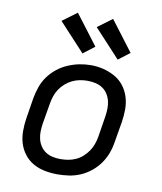

<svg xmlns="http://www.w3.org/2000/svg" viewBox="-86 -835 772 913"><g transform="rotate(10 300.0 -379.0)"><path d="M253 8Q222 8 191.5 2Q161 -4 135.5 -18.5Q110 -33 92 -56.5Q74 -80 65.5 -108Q57 -136 57 -167.5Q57 -199 62 -230L78 -330Q83 -357 92.5 -384.5Q102 -412 119.5 -436Q137 -460 160.5 -478.5Q184 -497 211 -508.5Q238 -520 265.5 -525.5Q293 -531 321 -531Q353 -531 382.5 -523.5Q412 -516 437.5 -501.5Q463 -487 481 -464Q499 -441 508 -412.5Q517 -384 517 -352.5Q517 -321 512 -290L495 -190Q491 -163 481 -136Q471 -109 454 -85Q437 -61 413.5 -42Q390 -23 363 -11.5Q336 0 308 4Q280 8 253 8ZM254 -66Q273 -66 291.5 -69Q310 -72 328 -80Q346 -88 361 -101.5Q376 -115 387 -131Q398 -147 404.5 -165.5Q411 -184 414 -202L430 -302Q433 -322 433.5 -341Q434 -360 429.5 -378Q425 -396 415 -411.5Q405 -427 389.5 -437Q374 -447 355.5 -451Q337 -455 317 -455Q299 -455 280.5 -451.5Q262 -448 244.5 -439.5Q227 -431 212 -418Q197 -405 186 -388.5Q175 -372 169 -354Q163 -336 160 -318L143 -218Q140 -199 139.5 -179.5Q139 -160 143.5 -142Q148 -124 158 -109Q168 -94 183 -84Q198 -74 216.5 -70Q235 -66 254 -66ZM441 -579 316 -714 386 -766 496 -621ZM271 -579 146 -714 216 -766 326 -621Z"/></g></svg>

Font: Zed Sans Extended
Style: Italic
Weight: 400
Width: 7
Italic angle: -9°
Designer: Belleve Invis
Foundry: Belleve Invis
Version: Version 1.0.0; ttfautohint (v1.8.4)